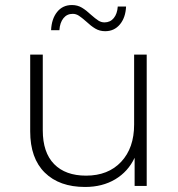

<svg xmlns="http://www.w3.org/2000/svg" viewBox="-20 -739 709 763"><path d="M563 -522V0H515V-112Q489 -57 438 -26.5Q387 4 318 4Q216 4 158 -53Q100 -110 100 -217V-522H150V-221Q150 -133 195 -87Q240 -41 322 -41Q410 -41 461.5 -96Q513 -151 513 -244V-522ZM322 -654Q305 -669 293.5 -676.5Q282 -684 269 -684Q246 -684 232 -666.5Q218 -649 216 -619H183Q185 -664 207 -691.5Q229 -719 266 -719Q288 -719 305.5 -708.5Q323 -698 342 -680Q359 -665 370.5 -657.5Q382 -650 395 -650Q418 -650 432 -667Q446 -684 448 -713H481Q479 -669 456.5 -642Q434 -615 398 -615Q376 -615 358.5 -625.5Q341 -636 322 -654Z"/></svg>

Font: Montserrat Alternates Light
Style: Regular
Weight: 300
Designer: Julieta Ulanovsky
Foundry: Julieta Ulanovsky
Version: Version 7.200